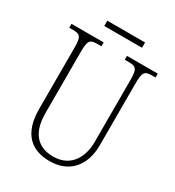

<svg xmlns="http://www.w3.org/2000/svg" viewBox="-198 -945 975 1070"><g transform="rotate(30 289.0 -409.5)"><path d="M175 -795H418V-829H175ZM287 10C421 10 486 -85 486 -205V-605C486 -679 497 -689 545 -689H566V-714H368V-689H393C441 -689 452 -679 452 -606V-207C452 -113 406 -22 291 -22C196 -22 134 -79 134 -210V-605C134 -679 145 -689 193 -689H218V-714H11V-689H33C81 -689 92 -679 92 -607V-214C92 -54 170 10 287 10Z"/></g></svg>

Font: Noto Serif Hebrew Condensed ExtraLight
Style: Regular
Weight: 200
Width: 3
Designer: Monotype Design Team
Foundry: Monotype Imaging Inc.
Version: Version 2.004